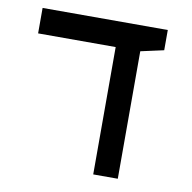

<svg xmlns="http://www.w3.org/2000/svg" viewBox="-70 -656 725 725"><g transform="rotate(10 293.0 -293.0)"><path d="M333.5 0V-488.3H36.1V-585.9H516.1V-508.3L427.7 -488.8V0Z"/></g></svg>

Font: CaskaydiaMono NF
Style: Regular
Weight: 400
Designer: Aaron Bell
Foundry: Saja Typeworks
Version: Version 2111.001; ttfautohint (v1.8.4);Nerd Fonts 3.1.1